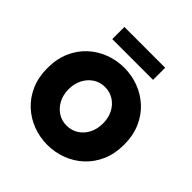

<svg xmlns="http://www.w3.org/2000/svg" viewBox="-223 -1020 1203 1203"><g transform="rotate(45 379.0 -418.0)"><path d="M378.9 14.6Q312.5 14.6 251.5 -8.3Q190.4 -31.2 142.6 -75.2Q94.7 -119.1 66.9 -182.6Q39.1 -246.1 39.1 -327.1Q39.1 -408.2 66.9 -471.7Q94.7 -535.2 142.6 -579.1Q190.4 -623 251.5 -646Q312.5 -668.9 378.9 -668.9Q445.3 -668.9 506.3 -646Q567.4 -623 615.2 -579.1Q663.1 -535.2 690.9 -471.7Q718.8 -408.2 718.8 -327.1Q718.8 -246.1 690.9 -182.6Q663.1 -119.1 615.2 -75.2Q567.4 -31.2 506.3 -8.3Q445.3 14.6 378.9 14.6ZM378.9 -156.2Q422.9 -156.2 457.5 -178.7Q492.2 -201.2 511.7 -239.7Q531.2 -278.3 531.2 -327.1Q531.2 -376 511.7 -414.6Q492.2 -453.1 457.5 -475.6Q422.9 -498 378.9 -498Q335 -498 300.8 -475.6Q266.6 -453.1 246.6 -414.6Q226.6 -376 226.6 -327.1Q226.6 -278.3 246.6 -239.7Q266.6 -201.2 300.8 -178.7Q335 -156.2 378.9 -156.2ZM198.2 -742.2V-849.6H559.6V-742.2Z"/></g></svg>

Font: Sen ExtraBold
Style: Regular
Weight: 800
Version: Version 2.000;gftools[0.9.31]